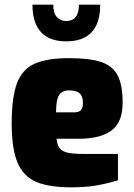

<svg xmlns="http://www.w3.org/2000/svg" viewBox="-20 -797 575 822"><path d="M30 -268Q30 -380 52.5 -440Q75 -500 127.5 -524Q180 -548 276 -548Q365 -548 413.5 -531.5Q462 -515 483.5 -474.5Q505 -434 505 -357Q505 -273 457 -238Q409 -203 318 -203H222Q225 -177 234.5 -163.5Q244 -150 267.5 -144Q291 -138 338 -138H485V-25Q439 -11 392.5 -3Q346 5 285 5Q189 5 134.5 -18.5Q80 -42 55 -101Q30 -160 30 -268ZM297 -316Q317 -316 326 -325Q335 -334 335 -356Q335 -385 321 -397.5Q307 -410 276 -410Q246 -410 233 -390Q220 -370 220 -316ZM119 -777H208Q208 -740 224 -723.5Q240 -707 263 -707Q318 -707 318 -777H409Q409 -620 263 -620Q192 -620 155.5 -659.5Q119 -699 119 -777Z"/></svg>

Font: Exo Black
Style: Regular
Weight: 900
Designer: Natanael Gama
Foundry: Natanael Gama
Version: Version 1.500; ttfautohint (v1.6)